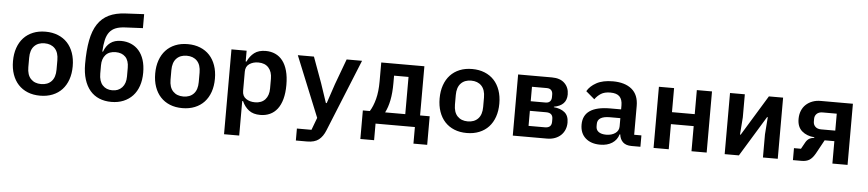

<svg xmlns="http://www.w3.org/2000/svg" viewBox="-49 -1081 7298 1614"><g transform="rotate(5 3600.0 -273.5)"><path d="M300 12Q241 12 194.5 -7Q148 -26 115.5 -61Q83 -96 65.5 -146Q48 -196 48 -258Q48 -320 65.5 -370Q83 -420 115.5 -455Q148 -490 194.5 -509Q241 -528 300 -528Q358 -528 405 -509Q452 -490 484.5 -455Q517 -420 534.5 -370Q552 -320 552 -258Q552 -196 534.5 -146Q517 -96 484.5 -61Q452 -26 405 -7Q358 12 300 12ZM300 -86Q355 -86 387 -119.5Q419 -153 419 -218V-298Q419 -363 387 -396.5Q355 -430 300 -430Q245 -430 213 -396.5Q181 -363 181 -298V-218Q181 -153 213 -119.5Q245 -86 300 -86Z M901 12Q844 12 798.5 -7Q753 -26 721 -63.5Q689 -101 671.5 -157Q654 -213 654 -287Q654 -402 670 -486Q686 -570 722 -624.5Q758 -679 815.5 -707Q873 -735 956 -739L1112 -747V-629L965 -622Q916 -620 883.5 -607Q851 -594 831 -568Q811 -542 801.5 -501.5Q792 -461 789 -403H795Q813 -453 848.5 -479.5Q884 -506 939 -506Q985 -506 1023.5 -489.5Q1062 -473 1089.5 -441.5Q1117 -410 1132 -363.5Q1147 -317 1147 -256Q1147 -194 1130 -144.5Q1113 -95 1081 -60.5Q1049 -26 1003.5 -7Q958 12 901 12ZM901 -86Q952 -86 983 -119.5Q1014 -153 1014 -212V-286Q1014 -347 984 -377.5Q954 -408 902 -408Q847 -408 817.5 -375.5Q788 -343 788 -286V-217Q788 -153 818.5 -119.5Q849 -86 901 -86Z M1500 12Q1441 12 1394.5 -7Q1348 -26 1315.5 -61Q1283 -96 1265.5 -146Q1248 -196 1248 -258Q1248 -320 1265.5 -370Q1283 -420 1315.5 -455Q1348 -490 1394.5 -509Q1441 -528 1500 -528Q1558 -528 1605 -509Q1652 -490 1684.5 -455Q1717 -420 1734.5 -370Q1752 -320 1752 -258Q1752 -196 1734.5 -146Q1717 -96 1684.5 -61Q1652 -26 1605 -7Q1558 12 1500 12ZM1500 -86Q1555 -86 1587 -119.5Q1619 -153 1619 -218V-298Q1619 -363 1587 -396.5Q1555 -430 1500 -430Q1445 -430 1413 -396.5Q1381 -363 1381 -298V-218Q1381 -153 1413 -119.5Q1445 -86 1500 -86Z M1869 -516H1997V-425H2004Q2025 -472 2061.5 -500Q2098 -528 2158 -528Q2202 -528 2238.5 -511.5Q2275 -495 2301 -461.5Q2327 -428 2341 -377Q2355 -326 2355 -258Q2355 -190 2341 -139Q2327 -88 2301 -54.5Q2275 -21 2238.5 -4.5Q2202 12 2158 12Q2098 12 2061.5 -16Q2025 -44 2004 -91H1997V200H1869ZM2104 -90Q2160 -90 2190.5 -124Q2221 -158 2221 -217V-299Q2221 -358 2190.5 -392Q2160 -426 2104 -426Q2060 -426 2028.5 -404.5Q1997 -383 1997 -339V-177Q1997 -133 2028.5 -111.5Q2060 -90 2104 -90Z M2841 -516H2971L2724 92Q2703 145 2668 172.5Q2633 200 2569 200H2475V99H2598L2637 -5L2429 -516H2565L2644 -300L2699 -136H2706L2761 -300Z M3014 -101H3073Q3100 -144 3116.5 -207Q3133 -270 3133 -356V-516H3497V-101H3578V140H3462V0H3130V140H3014ZM3372 -101V-415H3250V-352Q3250 -269 3237.5 -207Q3225 -145 3202 -101Z M3900 12Q3841 12 3794.5 -7Q3748 -26 3715.5 -61Q3683 -96 3665.5 -146Q3648 -196 3648 -258Q3648 -320 3665.5 -370Q3683 -420 3715.5 -455Q3748 -490 3794.5 -509Q3841 -528 3900 -528Q3958 -528 4005 -509Q4052 -490 4084.5 -455Q4117 -420 4134.5 -370Q4152 -320 4152 -258Q4152 -196 4134.5 -146Q4117 -96 4084.5 -61Q4052 -26 4005 -7Q3958 12 3900 12ZM3900 -86Q3955 -86 3987 -119.5Q4019 -153 4019 -218V-298Q4019 -363 3987 -396.5Q3955 -430 3900 -430Q3845 -430 3813 -396.5Q3781 -363 3781 -298V-218Q3781 -153 3813 -119.5Q3845 -86 3900 -86Z M4288 -516H4574Q4643 -516 4680.5 -479.5Q4718 -443 4718 -385Q4718 -291 4611 -272V-268Q4668 -263 4702.5 -235Q4737 -207 4737 -149Q4737 -117 4726 -90Q4715 -63 4694.5 -43Q4674 -23 4644 -11.5Q4614 0 4576 0H4288ZM4551 -93Q4607 -93 4607 -145V-168Q4607 -220 4551 -220H4413V-93ZM4538 -301Q4563 -301 4575.5 -314.5Q4588 -328 4588 -351V-373Q4588 -396 4575.5 -409.5Q4563 -423 4538 -423H4413V-301Z M5290 0Q5243 0 5217.5 -23.5Q5192 -47 5187 -89H5182Q5168 -41 5127 -14.5Q5086 12 5026 12Q4948 12 4902 -29Q4856 -70 4856 -143Q4856 -299 5085 -299H5176V-333Q5176 -382 5152 -407Q5128 -432 5074 -432Q5025 -432 4995 -413Q4965 -394 4944 -364L4871 -426Q4895 -469 4948.5 -498.5Q5002 -528 5087 -528Q5189 -528 5246.5 -480.5Q5304 -433 5304 -339V-96H5365V0ZM5069 -76Q5115 -76 5145.5 -97.5Q5176 -119 5176 -156V-225H5088Q4983 -225 4983 -159V-139Q4983 -108 5006 -92Q5029 -76 5069 -76Z M5476 -516H5604V-313H5796V-516H5924V0H5796V-212H5604V0H5476Z M6076 -516H6201V-321L6190 -175H6196L6404 -516H6524V0H6399V-195L6410 -341H6404L6196 0H6076Z M6652 -101H6711L6742 -157Q6766 -200 6814 -201V-207Q6750 -212 6709.5 -247Q6669 -282 6669 -349Q6669 -387 6681.5 -418Q6694 -449 6717 -470.5Q6740 -492 6771.5 -504Q6803 -516 6842 -516H7113V0H6985V-189H6903L6839 -72Q6816 -32 6790.5 -16Q6765 0 6724 0H6652ZM6985 -421H6866Q6834 -421 6816.5 -404Q6799 -387 6799 -361V-338Q6799 -312 6816.5 -295Q6834 -278 6866 -278H6985Z"/></g></svg>

Font: IBM Plex Mono SemiBold
Style: Regular
Weight: 600
Monospace: yes
Designer: Mike Abbink, Paul van der Laan, Pieter van Rosmalen
Foundry: Bold Monday
Version: Version 2.3